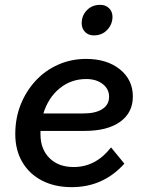

<svg xmlns="http://www.w3.org/2000/svg" viewBox="-20 -756 607 792"><path d="M493 -81Q406 16 276 16Q206 16 153.5 -11Q101 -38 72 -87.5Q43 -137 43 -203Q43 -269 65.5 -325Q88 -381 127.5 -423.5Q167 -466 220.5 -489.5Q274 -513 335 -513Q421 -513 474.5 -470Q528 -427 528 -358Q528 -291 475.5 -253.5Q423 -216 329 -216H147Q147 -209 147 -202Q147 -141 184 -104Q221 -67 284 -67Q375 -67 438 -148ZM336 -430Q273 -430 226 -391.5Q179 -353 159 -288H324Q374 -288 402 -306Q430 -324 430 -357Q430 -389 403.5 -409.5Q377 -430 336 -430ZM367 -610Q345 -610 331 -624Q317 -638 317 -660Q317 -692 338.5 -714Q360 -736 393 -736Q416 -736 430 -722Q444 -708 444 -687Q444 -656 422.5 -633Q401 -610 367 -610Z"/></svg>

Font: Wix Madefor Text Medium
Style: Italic
Weight: 500
Italic angle: -12°
Designer: Dalton Maag Ltd
Foundry: Dalton Maag Ltd
Version: Version 3.100